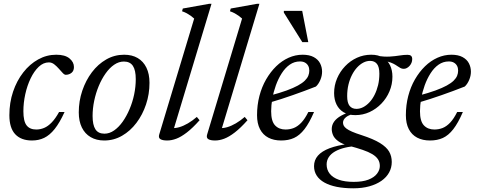

<svg xmlns="http://www.w3.org/2000/svg" viewBox="-20 -732 2518 1014"><path d="M238 -402.5Q209 -402.5 184.5 -379.2Q160 -356 141.8 -318Q123.5 -280 113.5 -234.5Q103.5 -189 103.5 -144.5Q103.5 -91.5 120.5 -69.8Q137.5 -48 171.5 -48Q193 -48 213.2 -56.5Q233.5 -65 253.2 -85.5Q273 -106 292 -140.5H321Q295 -83.5 268.8 -50.8Q242.5 -18 213.5 -4Q184.5 10 149 10Q91.5 10 60.5 -23Q29.5 -56 29.5 -123.5Q29.5 -190 49 -247.8Q68.5 -305.5 102.8 -349.5Q137 -393.5 181.8 -418.2Q226.5 -443 277 -443Q323.5 -443 347 -423.5Q370.5 -404 370.5 -378Q370.5 -358 358.2 -347.8Q346 -337.5 328 -337Q320.5 -336.5 311 -346.8Q301.5 -357 290 -370Q278.5 -383 265.8 -392.8Q253 -402.5 238 -402.5Z M635.5 -443Q677.5 -443 707.2 -425.5Q737 -408 753.2 -374.8Q769.5 -341.5 769.5 -294.5Q769.5 -235 751.2 -180.5Q733 -126 700.5 -83Q668 -40 624.5 -15Q581 10 530.5 10Q489 10 458.8 -7.8Q428.5 -25.5 412.2 -58.8Q396 -92 396 -138.5Q396 -198 414.5 -252.8Q433 -307.5 465.2 -350.2Q497.5 -393 541 -418Q584.5 -443 635.5 -443ZM531.5 -26Q558 -26 582.5 -43Q607 -60 627.8 -89.2Q648.5 -118.5 664.2 -155.5Q680 -192.5 688.5 -233.2Q697 -274 697 -314Q697 -361.5 681.8 -384.2Q666.5 -407 634.5 -407Q607.5 -407 583 -390.2Q558.5 -373.5 537.8 -344.2Q517 -315 501.5 -277.8Q486 -240.5 477.5 -199.8Q469 -159 469 -119.5Q469 -72 484 -49Q499 -26 531.5 -26Z M1005.5 -634Q996.5 -642 987.2 -648.8Q978 -655.5 967 -661.5Q956 -667.5 941.5 -672.5L945.5 -687L1085 -712H1097L894.5 -40.5L887.5 -56Q904.5 -54 926.5 -60.2Q948.5 -66.5 972.5 -80.5Q996.5 -94.5 1019.5 -114.5L1034 -97Q997.5 -56 967 -32.5Q936.5 -9 911.2 0.5Q886 10 863 10Q838.5 10 827 2.8Q815.5 -4.5 821 -22Z M1258.5 -634Q1249.5 -642 1240.2 -648.8Q1231 -655.5 1220 -661.5Q1209 -667.5 1194.5 -672.5L1198.5 -687L1338 -712H1350L1147.5 -40.5L1140.5 -56Q1157.5 -54 1179.5 -60.2Q1201.5 -66.5 1225.5 -80.5Q1249.5 -94.5 1272.5 -114.5L1287 -97Q1250.5 -56 1220 -32.5Q1189.5 -9 1164.2 0.5Q1139 10 1116 10Q1091.5 10 1080 2.8Q1068.5 -4.5 1074 -22Z M1564 -407.5Q1534.5 -407.5 1510.2 -390.5Q1486 -373.5 1467.8 -344.8Q1449.5 -316 1437 -281.5Q1424.5 -247 1418.2 -211.2Q1412 -175.5 1412 -144.5Q1412 -91.5 1432.8 -69.8Q1453.5 -48 1488 -48Q1511.5 -48 1532 -56.2Q1552.5 -64.5 1571.5 -84.5Q1590.5 -104.5 1608.5 -140.5H1638.5Q1613.5 -82.5 1588 -49.8Q1562.5 -17 1533 -3.5Q1503.5 10 1465 10Q1426 10 1397.2 -5Q1368.5 -20 1353 -50Q1337.5 -80 1337.5 -123.5Q1337.5 -177 1350 -225Q1362.5 -273 1385.5 -312.8Q1408.5 -352.5 1438.5 -381.8Q1468.5 -411 1504.2 -427Q1540 -443 1578 -443Q1614 -443 1637 -430.5Q1660 -418 1670.5 -397.5Q1681 -377 1681 -353.5Q1681 -331.5 1671.8 -309.8Q1662.5 -288 1648.5 -275Q1618 -263 1587.8 -251.8Q1557.5 -240.5 1526.8 -229.8Q1496 -219 1465.8 -209.2Q1435.5 -199.5 1405 -190.5L1406.5 -227.5Q1457.5 -241 1493.8 -254.2Q1530 -267.5 1553.2 -280.2Q1576.5 -293 1589.8 -306Q1603 -319 1608.2 -332Q1613.5 -345 1613.5 -359Q1613.5 -373.5 1607.8 -384.2Q1602 -395 1591.2 -401.2Q1580.5 -407.5 1564 -407.5ZM1608 -509.5H1576.5L1479 -665.5V-674.5H1576Z M2112.5 -368.5Q2102.5 -368.5 2094.8 -372.8Q2087 -377 2078.2 -383.2Q2069.5 -389.5 2057.2 -395.8Q2045 -402 2026.8 -406.8Q2008.5 -411.5 1981.5 -412L1970.5 -437Q2009.5 -431.5 2038.5 -433.2Q2067.5 -435 2090 -438.8Q2112.5 -442.5 2132.5 -442.5Q2145 -442.5 2151 -437Q2157 -431.5 2157 -420Q2157 -409 2153 -399.8Q2149 -390.5 2142.5 -383.5Q2136 -376.5 2128.2 -372.5Q2120.5 -368.5 2112.5 -368.5ZM1862.5 -157Q1880.5 -157 1898 -166Q1915.5 -175 1931 -191.5Q1946.5 -208 1958.2 -231.2Q1970 -254.5 1976.8 -282.5Q1983.5 -310.5 1983.5 -343Q1983.5 -378.5 1970.8 -394.5Q1958 -410.5 1934.5 -410.5Q1916.5 -410.5 1899 -401.5Q1881.5 -392.5 1866 -375.8Q1850.5 -359 1838.8 -336Q1827 -313 1820.2 -284.8Q1813.5 -256.5 1813.5 -224.5Q1813.5 -189 1826.2 -173Q1839 -157 1862.5 -157ZM1940.5 -443Q1977 -443 2002 -428.2Q2027 -413.5 2039.8 -387.5Q2052.5 -361.5 2052.5 -327Q2052.5 -286.5 2037 -249.8Q2021.5 -213 1994.2 -184.8Q1967 -156.5 1931.8 -140.2Q1896.5 -124 1856.5 -124Q1820 -124 1795.2 -138.8Q1770.5 -153.5 1757.5 -179.8Q1744.5 -206 1744.5 -240.5Q1744.5 -281 1760 -317.5Q1775.5 -354 1802.8 -382.5Q1830 -411 1865.2 -427Q1900.5 -443 1940.5 -443ZM1846 262.5Q1797 262.5 1758.5 254.8Q1720 247 1693.2 232Q1666.5 217 1652.5 195.2Q1638.5 173.5 1638.5 145.5Q1638.5 113.5 1659 90Q1679.5 66.5 1720.2 51Q1761 35.5 1823 27.5L1862.5 24L1871 39.5Q1832.5 40.5 1801.8 48Q1771 55.5 1749.2 68Q1727.5 80.5 1716.2 98Q1705 115.5 1705 136.5Q1705 164.5 1721.2 185.2Q1737.5 206 1769.2 217.2Q1801 228.5 1848 228.5Q1895 228.5 1925.5 216.8Q1956 205 1971 185.5Q1986 166 1986 144.5Q1986 124 1976 109Q1966 94 1946 82Q1926 70 1895.2 59.5Q1864.5 49 1823.5 38Q1785.5 28 1765.8 13.2Q1746 -1.5 1739 -18Q1732 -34.5 1732 -50.5Q1732 -72 1744.5 -89.5Q1757 -107 1780.8 -120.5Q1804.5 -134 1837 -143L1858 -132Q1824.5 -127 1808 -113.8Q1791.5 -100.5 1791.5 -84.5Q1791.5 -76.5 1795.2 -68.8Q1799 -61 1809.5 -53Q1820 -45 1839.5 -36.5Q1859 -28 1890.5 -18Q1952 2 1986.5 23.2Q2021 44.5 2035 68.5Q2049 92.5 2049 123.5Q2049 153.5 2035 179Q2021 204.5 1994.5 223Q1968 241.5 1930.5 252Q1893 262.5 1846 262.5Z M2350 -407.5Q2320.5 -407.5 2296.2 -390.5Q2272 -373.5 2253.8 -344.8Q2235.5 -316 2223 -281.5Q2210.5 -247 2204.2 -211.2Q2198 -175.5 2198 -144.5Q2198 -91.5 2218.8 -69.8Q2239.5 -48 2274 -48Q2297.5 -48 2318 -56.2Q2338.5 -64.5 2357.5 -84.5Q2376.5 -104.5 2394.5 -140.5H2424.5Q2399.5 -82.5 2374 -49.8Q2348.5 -17 2319 -3.5Q2289.5 10 2251 10Q2212 10 2183.2 -5Q2154.5 -20 2139 -50Q2123.5 -80 2123.5 -123.5Q2123.5 -177 2136 -225Q2148.5 -273 2171.5 -312.8Q2194.5 -352.5 2224.5 -381.8Q2254.5 -411 2290.2 -427Q2326 -443 2364 -443Q2400 -443 2423 -430.5Q2446 -418 2456.5 -397.5Q2467 -377 2467 -353.5Q2467 -331.5 2457.8 -309.8Q2448.5 -288 2434.5 -275Q2404 -263 2373.8 -251.8Q2343.5 -240.5 2312.8 -229.8Q2282 -219 2251.8 -209.2Q2221.5 -199.5 2191 -190.5L2192.5 -227.5Q2243.5 -241 2279.8 -254.2Q2316 -267.5 2339.2 -280.2Q2362.5 -293 2375.8 -306Q2389 -319 2394.2 -332Q2399.5 -345 2399.5 -359Q2399.5 -373.5 2393.8 -384.2Q2388 -395 2377.2 -401.2Q2366.5 -407.5 2350 -407.5Z"/></svg>

Font: Newsreader 17pt
Style: Italic
Weight: 400
Italic angle: -17°
Version: Version 1.003